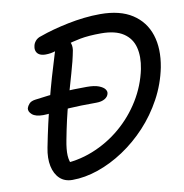

<svg xmlns="http://www.w3.org/2000/svg" viewBox="-80 -785 834 870"><g transform="rotate(-10 336.5 -350.0)"><path d="M104.2 -303Q69.6 -303 53.7 -316.7Q37.8 -330.4 40.8 -346Q43.8 -355.8 52.4 -365.5Q61 -375.2 79.8 -378Q146.4 -387.8 203.3 -391.3Q260.2 -394.8 320.2 -394.8Q356 -394.8 375.9 -386.9Q395.8 -379 403.1 -368.8Q410.4 -358.6 408.2 -349.6Q405.6 -334.8 390.4 -325.7Q375.2 -316.6 351.2 -316.6Q274.2 -316.6 226.3 -313.4Q178.4 -310.2 150 -306.6Q121.6 -303 104.2 -303ZM184.2 9.2Q148.4 9.2 126 -12Q103.6 -33.2 95.9 -70Q88.2 -106.8 97.6 -154.4Q118.6 -262.2 145 -363.7Q171.4 -465.2 204 -568.8Q212.8 -598.4 225.1 -610.7Q237.4 -623 258.6 -623Q273.8 -623 282.2 -607.6Q290.6 -592.2 287.6 -569.8Q278.6 -521.8 262.1 -466Q245.6 -410.2 225.8 -339.2Q206 -268.2 188 -173.4Q179.8 -131 181.2 -103.6Q182.6 -76.2 195 -54L141 -69.8Q219.6 -70 291.7 -98.6Q363.8 -127.2 422.4 -177Q481 -226.8 521 -292.1Q561 -357.4 576.4 -431.6Q587.4 -487.6 576.5 -530.5Q565.6 -573.4 528.7 -597.9Q491.8 -622.4 426.2 -622.4Q369.6 -622.4 329.8 -614.9Q290 -607.4 261.2 -597Q232.4 -586.6 209.3 -579.1Q186.2 -571.6 163 -571.6Q146 -571.6 135.4 -577.3Q124.8 -583 120.6 -593.4Q116.4 -603.8 119 -615.8Q120.6 -629.2 130.4 -640.9Q140.2 -652.6 157.4 -657.2Q185.2 -667.4 218.4 -676.4Q251.6 -685.4 288 -692.9Q324.4 -700.4 362.3 -704.7Q400.2 -709 437.2 -709Q528.4 -709 584.6 -672.5Q640.8 -636 661.6 -571.8Q682.4 -507.6 666.4 -423.2Q651.4 -348.8 615.6 -282.8Q579.8 -216.8 530.2 -163.5Q480.6 -110.2 422.2 -71.5Q363.8 -32.8 302.7 -11.8Q241.6 9.2 184.2 9.2Z"/></g></svg>

Font: Shantell Sans Light
Style: Italic
Weight: 300
Italic angle: -11°
Designer: Stephen Nixon, Anya Danilova, Shantell Martin
Foundry: Arrow Type
Version: Version 1.008;[ac192a2d6]